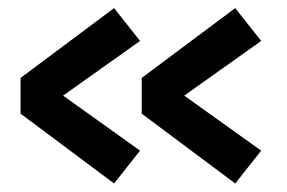

<svg xmlns="http://www.w3.org/2000/svg" viewBox="-20 -524 690 462"><path d="M254.5 -82.5 29.5 -250.5 82 -329.5 317 -161.5ZM29.5 -250.5V-336.5H71.5V-250.5ZM82 -258.5 29.5 -336.5 254.5 -504.5 317 -425.5ZM546 -82.5 321 -250.5 373.5 -329.5 608.5 -161.5ZM321 -250.5V-336.5H363V-250.5ZM373.5 -258.5 321 -336.5 546 -504.5 608.5 -425.5Z"/></svg>

Font: Trispace Thin
Style: Bold
Weight: 700
Version: Version 1.210